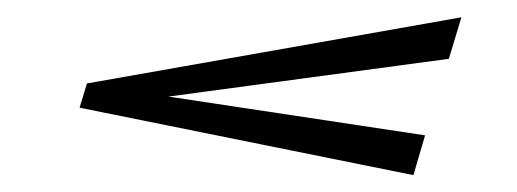

<svg xmlns="http://www.w3.org/2000/svg" viewBox="-20 -357 598 222"><path d="M79.5 -232.5 87.5 -258.5 471.5 -200.5 458 -154.5 72 -232.5 80.5 -260.5 513.5 -337 499 -289Z"/></svg>

Font: Newsreader 60pt SemiBold
Style: Italic
Weight: 600
Italic angle: -17°
Designer: Hugues Gentile
Foundry: Production Type
Version: Version 1.003